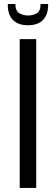

<svg xmlns="http://www.w3.org/2000/svg" viewBox="-20 -925 275 945"><path d="M77.1 0V-732.4H158.2V0ZM117.2 -800.8Q68.8 -800.8 43.7 -826.7Q18.6 -852.5 18.6 -897.9V-905.3H55.7Q55.7 -871.1 75.4 -859.9Q95.2 -848.6 118.2 -848.6Q140.6 -848.6 160.2 -859.1Q179.7 -869.6 179.7 -905.3H216.8V-898.9Q216.8 -854.5 192.4 -827.6Q168 -800.8 117.2 -800.8Z"/></svg>

Font: Antonio ExtraLight
Style: Regular
Weight: 250
Designer: Vernon Adams
Foundry: Vernon Adams
Version: Version 1.002